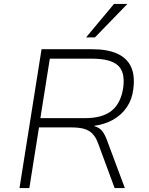

<svg xmlns="http://www.w3.org/2000/svg" viewBox="-20 -955 756 975"><path d="M79 0 191 -705H449Q526 -705 575.5 -682.5Q625 -660 645.5 -615.5Q666 -571 657 -503Q651 -451 624.5 -411.5Q598 -372 556 -348Q514 -324 459 -316L458 -315L463 -313Q484 -307 498 -290.5Q512 -274 524 -241L614 0H562L479 -225Q467 -258 449.5 -276Q432 -294 406 -301Q380 -308 341 -308H178L129 0ZM185 -355H411Q502 -355 548.5 -394Q595 -433 606 -512Q616 -590 578 -623.5Q540 -657 448 -657H233ZM417 -765 559 -935H627L462 -765Z"/></svg>

Font: Nunito Sans 7pt ExtraLight
Style: Italic
Weight: 250
Italic angle: -9°
Designer: Vernon Adams
Foundry: Vernon Adams
Version: Version 3.101;gftools[0.9.27]